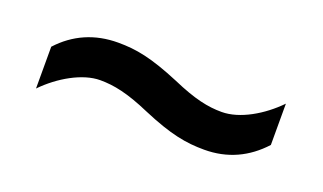

<svg xmlns="http://www.w3.org/2000/svg" viewBox="-32 -543 640 380"><g transform="rotate(20 287.5 -352.5)"><path d="M270 -314C331 -288 365 -282 403 -282C452 -282 492 -301 524 -336V-423C492 -390 448 -364 410 -364C381 -364 352 -370 304 -391C242 -417 209 -423 171 -423C122 -423 81 -405 49 -370V-282C81 -315 126 -341 163 -341C192 -341 222 -335 270 -314Z"/></g></svg>

Font: Noto Sans Lao UI Med
Style: Regular
Weight: 500
Designer: Monotype Design Team
Foundry: Monotype Imaging Inc.
Version: Version 2.000